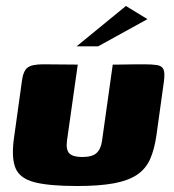

<svg xmlns="http://www.w3.org/2000/svg" viewBox="-20 -615 582 642"><path d="M240 -399 204 -145Q200 -114 212 -102Q224 -90 255 -90Q288 -90 302.5 -103Q317 -116 321 -143L357 -399Q358 -399 372.5 -399Q387 -399 406.5 -399.5Q426 -400 442 -400Q458 -400 461 -400Q488 -400 504.5 -397.5Q521 -395 526.5 -383.5Q532 -372 528 -342L503 -162Q496 -114 481.5 -82Q467 -50 438 -30.5Q409 -11 360.5 -2Q312 7 238 7Q145 7 96 -5.5Q47 -18 32.5 -51.5Q18 -85 26 -148L53 -342Q57 -376 71 -388Q85 -400 124 -400Q154 -400 182 -399.5Q210 -399 240 -399ZM236 -460 401 -595 473 -551 308 -460Z"/></svg>

Font: Genos Thin ExtraBold
Style: Italic
Weight: 800
Italic angle: -8°
Version: Version 1.010